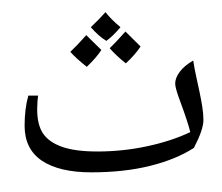

<svg xmlns="http://www.w3.org/2000/svg" viewBox="-20 -764 812 701"><path d="M314 -134.8Q196.3 -134.8 133.1 -177.2Q69.8 -219.7 69.8 -305.2Q69.8 -367.2 83.5 -415H119.1Q118.2 -411.1 116.9 -394.5Q115.7 -377.9 115.7 -365.7Q115.7 -307.6 137.7 -275.9Q159.7 -244.1 207.8 -227.5Q255.9 -210.9 335 -210.9Q428.2 -210.9 517.1 -230Q606 -249 674.8 -281.7Q664.1 -323.2 638.7 -391.6Q619.6 -442.4 619.6 -458.5Q619.6 -480 636.7 -502.4Q653.8 -524.9 685.5 -543Q689.9 -513.7 696.3 -484.9Q702.6 -456.1 708.5 -428.2Q714.4 -400.4 718.5 -374.5Q722.7 -348.6 722.7 -325.7Q722.7 -291 688 -224.1Q622.1 -181.6 527.1 -158.2Q432.1 -134.8 314 -134.8ZM365.2 -533.2ZM377.9 -105.5ZM377.9 -83ZM419.9 -664.6Q391.1 -630.9 368.2 -614.7Q340.3 -631.8 311.5 -664.6Q341.8 -693.4 365.2 -719.7Q383.8 -694.8 419.9 -664.6ZM350.1 -581.5Q332.5 -554.2 296.9 -520Q257.8 -550.8 236.8 -574.7Q260.7 -597.2 294.9 -635.7Q305.7 -624.5 350.1 -581.5ZM493.2 -594.2Q474.1 -564.9 439.5 -532.7Q404.8 -560.1 380.4 -587.9Q398.4 -604.5 438 -648.9ZM365.7 -532.7ZM365.2 -744.1Z"/></svg>

Font: Noto Naskh Arabic UI
Style: Regular
Weight: 400
Designer: Monotype Design team
Foundry: Monotype Imaging Inc.
Version: Version 1.05